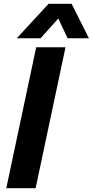

<svg xmlns="http://www.w3.org/2000/svg" viewBox="-20 -988 487 1008"><path d="M68 -787 235 -968H356L447 -787H335L286 -891L193 -787ZM13 0 170 -740H324L167 0Z"/></svg>

Font: Be Vietnam Pro
Style: Bold Italic
Weight: 700
Italic angle: -12°
Designer: Lam Bao, Tony Le, Vietanh Nguyen
Foundry: Yellow Type Foundry
Version: Version 1.002; ttfautohint (v1.8.3)